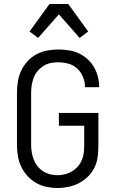

<svg xmlns="http://www.w3.org/2000/svg" viewBox="-20 -930 590 962"><path d="M268 12Q240 12 212 6Q184 0 160 -14Q136 -28 117 -49Q98 -70 86 -95.5Q74 -121 69.5 -149Q65 -177 65 -205V-465Q65 -493 69.5 -521.5Q74 -550 86 -575.5Q98 -601 117.5 -622.5Q137 -644 162 -657.5Q187 -671 215 -676.5Q243 -682 271 -682Q298 -682 324 -678Q350 -674 374 -663Q398 -652 417.5 -634.5Q437 -617 450.5 -594Q464 -571 470.5 -545.5Q477 -520 477 -494V-493H406Q406 -519 396 -544Q386 -569 367 -586.5Q348 -604 322.5 -611Q297 -618 271 -618Q252 -618 233 -614Q214 -610 197.5 -599.5Q181 -589 168.5 -574Q156 -559 149 -541Q142 -523 139 -503.5Q136 -484 136 -465V-205Q136 -186 139 -167Q142 -148 149 -130.5Q156 -113 167.5 -98Q179 -83 195 -72.5Q211 -62 230 -57Q249 -52 268 -52Q287 -52 306 -57Q325 -62 341.5 -72Q358 -82 370.5 -96.5Q383 -111 390.5 -129Q398 -147 400 -166.5Q402 -186 402 -205V-300H275V-364H473V-205Q473 -177 470 -148.5Q467 -120 455 -94Q443 -68 423 -47.5Q403 -27 377.5 -13.5Q352 0 324 6Q296 12 268 12ZM379 -740 275 -858 171 -740 128 -772 228 -910H322L422 -772Z"/></svg>

Font: Lode
Style: Regular
Weight: 400
Monospace: yes
Designer: Belleve Invis
Foundry: Belleve Invis
Version: Version 29.2.0; ttfautohint (v1.8.3)